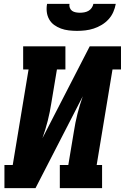

<svg xmlns="http://www.w3.org/2000/svg" viewBox="-20 -975 647 995"><path d="M3 0V-120H46L128 -615H100V-735H319V-615H275L246 -441Q239 -395 227.5 -349.5Q216 -304 200 -259L445 -735H607V-615H563L481 -120H509V0H290V-120H334L363 -294Q370 -340 381.5 -385.5Q393 -431 409 -476L164 0ZM379 -815Q358 -815 336.5 -817.5Q315 -820 296 -827Q277 -834 261 -845.5Q245 -857 235 -874.5Q225 -892 222.5 -913Q220 -934 224 -955H340Q338 -944 342 -934Q346 -924 354 -918.5Q362 -913 373 -911Q384 -909 394 -909Q405 -909 416.5 -911Q428 -913 438 -918.5Q448 -924 455 -934Q462 -944 464 -955H580Q576 -933 567 -912.5Q558 -892 542.5 -875Q527 -858 507 -846Q487 -834 465.5 -827Q444 -820 422 -817.5Q400 -815 379 -815Z"/></svg>

Font: Iosevka Slab Heavy Extended
Style: Italic
Weight: 900
Width: 7
Italic angle: -9°
Monospace: yes
Designer: Belleve Invis
Foundry: Belleve Invis
Version: Version 11.1.0; ttfautohint (v1.8.3)